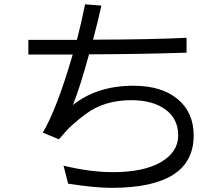

<svg xmlns="http://www.w3.org/2000/svg" viewBox="-20 -820 1040 896"><path d="M112.3 -565.4V-633.8H338.9Q359.4 -711.9 377 -799.8L453.1 -793.9Q438.5 -725.6 414.1 -634.8Q694.3 -635.7 850.6 -643.6V-574.2Q645.5 -567.4 395.5 -566.4Q351.6 -407.2 320.3 -330.1Q433.6 -419.9 602.5 -419.9Q733.4 -419.9 808.6 -357.9Q883.8 -295.9 883.8 -187.5Q883.8 56.6 500 56.6Q422.9 56.6 297.9 37.1L276.4 -46.9Q401.4 -16.6 506.8 -16.6Q650.4 -16.6 731 -63.5Q811.5 -110.4 811.5 -188Q811.5 -265.6 752 -309.1Q692.4 -352.5 592.8 -352.5Q465.8 -352.5 378.9 -287.1Q314.5 -238.3 286.1 -205.6Q257.8 -172.9 254.9 -169.9L179.7 -201.2Q245.1 -310.5 319.3 -565.4Z"/></svg>

Font: GenEi M Gothic v2 Regular
Style: Regular
Weight: 400
Version: Version 2.0